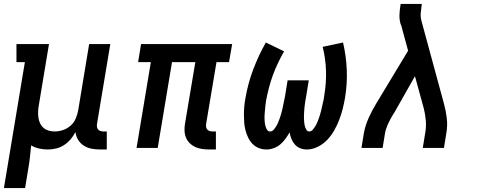

<svg xmlns="http://www.w3.org/2000/svg" viewBox="-21 -755 2441 980"><path d="M-1 205 106 -438H63V-530H229L177 -217Q174 -201 173.5 -185.5Q173 -170 175 -155Q177 -140 183.5 -126Q190 -112 201 -102.5Q212 -93 226.5 -88.5Q241 -84 257 -84Q279 -84 300 -91Q321 -98 338.5 -113Q356 -128 365 -149Q374 -170 378 -191L434 -530H542L474 -122Q473 -114 474 -107Q475 -100 479.5 -94.5Q484 -89 491 -86.5Q498 -84 506 -84H524V8H491Q468 8 446.5 4Q425 0 407 -11.5Q389 -23 378 -41Q367 -59 364 -81Q354 -61 339 -43.5Q324 -26 305 -14Q286 -2 265 3Q244 8 223 8Q200 8 178 3Q156 -2 138 -13Q135 16 132 45Q129 74 124 102L107 205Z M1047 8Q1029 8 1011 5.5Q993 3 977 -4Q961 -11 948.5 -23Q936 -35 929 -51Q922 -67 921 -85.5Q920 -104 923 -122L976 -438H857L784 0H676L749 -438H684L699 -530H1164L1148 -438H1084L1031 -122Q1030 -114 1031 -107Q1032 -100 1036.5 -94.5Q1041 -89 1048 -86.5Q1055 -84 1063 -84H1081V8Z M1339 8Q1318 8 1299.5 0.5Q1281 -7 1267.5 -21Q1254 -35 1245.5 -53Q1237 -71 1232 -90Q1227 -109 1225.5 -129.5Q1224 -150 1224 -171Q1224 -192 1226 -213Q1228 -234 1232 -255Q1238 -291 1248 -328Q1258 -365 1271.5 -400.5Q1285 -436 1301 -470.5Q1317 -505 1336 -538L1429 -493Q1412 -463 1397.5 -432.5Q1383 -402 1371.5 -370.5Q1360 -339 1351.5 -306Q1343 -273 1337 -241Q1335 -230 1334 -219Q1333 -208 1332 -197.5Q1331 -187 1330 -176Q1329 -165 1329 -154.5Q1329 -144 1330 -133.5Q1331 -123 1333.5 -113Q1336 -103 1341.5 -93.5Q1347 -84 1358 -84Q1368 -84 1375.5 -92.5Q1383 -101 1388.5 -110Q1394 -119 1398 -128.5Q1402 -138 1405.5 -147.5Q1409 -157 1412 -167Q1415 -177 1417.5 -186.5Q1420 -196 1422 -206Q1424 -216 1426 -225.5Q1428 -235 1430 -245Q1432 -255 1434 -265L1447 -345H1555L1542 -265Q1540 -255 1538.5 -245.5Q1537 -236 1535.5 -226Q1534 -216 1533 -206Q1532 -196 1531.5 -186.5Q1531 -177 1530.5 -167Q1530 -157 1530.5 -147.5Q1531 -138 1532 -128.5Q1533 -119 1535.5 -110Q1538 -101 1543 -92.5Q1548 -84 1558 -84Q1568 -84 1575.5 -93Q1583 -102 1588.5 -111Q1594 -120 1598 -129.5Q1602 -139 1605.5 -148.5Q1609 -158 1612 -168Q1615 -178 1617.5 -188Q1620 -198 1622 -207.5Q1624 -217 1626.5 -227Q1629 -237 1631 -247Q1633 -257 1634 -267Q1645 -331 1643 -393.5Q1641 -456 1626 -516L1730 -538Q1746 -469 1749 -398Q1752 -327 1740 -255Q1735 -226 1728 -198.5Q1721 -171 1710.5 -143.5Q1700 -116 1685 -89.5Q1670 -63 1649 -41Q1628 -19 1600.5 -5.5Q1573 8 1545 8Q1527 8 1511 1.5Q1495 -5 1484 -17.5Q1473 -30 1466.5 -46Q1460 -62 1457 -79Q1447 -62 1435.5 -46Q1424 -30 1409 -17.5Q1394 -5 1375.5 1.5Q1357 8 1339 8Z M1824 0 1836 -74Q1843 -113 1860 -151.5Q1877 -190 1899 -226L2062 -496L2027 -625Q2026 -627 2025 -629.5Q2024 -632 2023 -634V-635Q2017 -657 2018 -680.5Q2019 -704 2023 -728L2024 -735H2132L2131 -728Q2128 -708 2126.5 -688Q2125 -668 2130 -649L2245 -226Q2255 -190 2259.5 -151.5Q2264 -113 2257 -74L2245 0H2137L2149 -74Q2155 -106 2152.5 -138.5Q2150 -171 2142 -202L2097 -366L1991 -179Q1989 -176 1986.5 -172.5Q1984 -169 1982 -165Q1969 -143 1958.5 -120Q1948 -97 1944 -74L1932 0Z"/></svg>

Font: Iosevka Curly Slab SmBdExObl
Style: Regular
Weight: 600
Width: 7
Italic angle: -9°
Monospace: yes
Designer: Belleve Invis
Foundry: Belleve Invis
Version: Version 11.1.0; ttfautohint (v1.8.3)